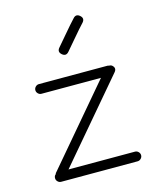

<svg xmlns="http://www.w3.org/2000/svg" viewBox="-98 -690 632 767"><g transform="rotate(-15 218.0 -307.0)"><path d="M376 6H60Q52 6 46 0Q40 -6 40 -14Q40 -24 47 -29Q48 -34 51 -36L321 -354H75Q67 -354 61 -360Q55 -366 55 -374Q55 -382 61 -388Q67 -394 75 -394H358Q362 -394 363 -393Q372 -393 377 -389Q392 -376 379 -361L101 -34H376Q384 -34 390 -28Q396 -22 396 -14Q396 -6 390 0Q384 6 376 6ZM192 -514Q200 -523 230 -558.5Q260 -594 277 -612Q290 -627 305 -614Q320 -601 307 -586Q290 -568 260 -532.5Q230 -497 222 -488Q209 -473 194 -486Q179 -499 192 -514Z"/></g></svg>

Font: Hoogli Light
Style: Regular
Weight: 300
Designer: Anand Singh Naorem
Foundry: Brand New Type
Version: Version 1.00 b007